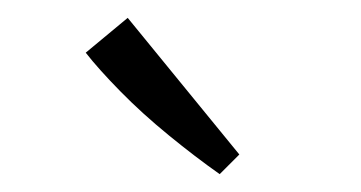

<svg xmlns="http://www.w3.org/2000/svg" viewBox="-20 -654 404 215"><path d="M248 -481 226 -459Q199 -478 169 -502.5Q139 -527 114.5 -552Q90 -577 76 -595L123 -634Z"/></svg>

Font: Yrsa Light
Style: Regular
Weight: 300
Designer: Anna Giedrys (Yrsa+Rasa design), David Brezina (Yrsa art-direction, Rasa art-direction, design)
Foundry: Rosetta Type Foundry
Version: Version 2.004